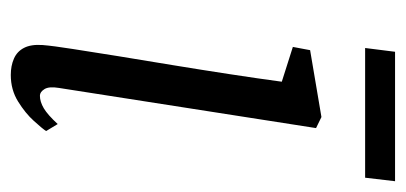

<svg xmlns="http://www.w3.org/2000/svg" viewBox="-218 -524 752 356"><g transform="rotate(90 158.0 -346.0)"><path d="M119 10Q102 10 88.8 4.2Q75.5 -1.5 68.8 -14.5Q62 -27.5 63.5 -49Q65 -68 70.8 -104.8Q76.5 -141.5 84.2 -189.5Q92 -237.5 100.8 -290.5Q109.5 -343.5 117.5 -395.8Q125.5 -448 131.5 -492.5L67 -513L73 -545L197 -566L217.5 -556L143 -79Q140 -61 145.2 -52.5Q150.5 -44 157.5 -44Q168.5 -44 180.8 -51.2Q193 -58.5 210 -77L223 -55.5Q218.5 -48.5 204.2 -32.8Q190 -17 168.2 -3.5Q146.5 10 119 10ZM76 -702.5H316L309.5 -647H69Z"/></g></svg>

Font: Merriweather 7pt Light
Style: Italic
Weight: 300
Italic angle: -7.8°
Designer: Eben Sorkin
Foundry: Eben Sorkin
Version: Version 2.200;gftools[0.9.31]